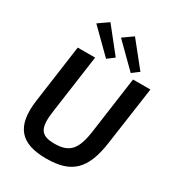

<svg xmlns="http://www.w3.org/2000/svg" viewBox="-219 -1062 1105 1206"><g transform="rotate(30 334.0 -459.0)"><path d="M224 -931 151 -880 315 -718 364 -755ZM402 -931 330 -880 494 -718 543 -755ZM653 -690H527L469 -273C449 -139 406 -94 301 -94C199 -94 174 -135 193 -268L252 -690H126L68 -273C39 -66 121 13 303 13C483 13 564 -62 593 -268Z"/></g></svg>

Font: Exo 2 Semi Bold
Style: Italic
Weight: 600
Italic angle: -8°
Designer: Natanael Gama
Version: Version 1.001;PS 001.001;hotconv 1.0.88;makeotf.lib2.5.64775